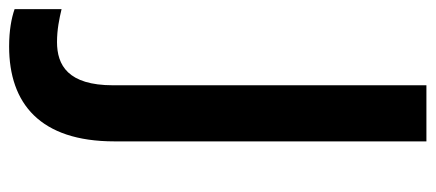

<svg xmlns="http://www.w3.org/2000/svg" viewBox="-363 -467 955 421"><g transform="rotate(90 114.5 -256.5)"><path d="M6 201C131 201 214 133 214 -30V-714H91V-27C91 72 47 96 -4 96C-31 96 -55 91 -76 86V189C-56 196 -29 201 6 201Z"/></g></svg>

Font: Noto Sans Kayah Li SemiBold
Style: Regular
Weight: 600
Designer: Monotype Design Team, Sérgio Martins
Foundry: Monotype Imaging Inc.
Version: Version 2.002